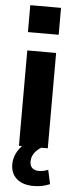

<svg xmlns="http://www.w3.org/2000/svg" viewBox="-62 -763 392 995"><g transform="rotate(5 134.0 -265.0)"><path d="M59 0V-496H209V0ZM54 -591V-731H214V-591ZM152 201Q96 201 64.5 173.5Q33 146 33 99Q33 56 60 18Q87 -20 132 -43L175 0Q161 8 149.5 20Q138 32 132 46Q126 60 126 76Q126 98 138.5 109.5Q151 121 173 121Q184 121 196 118.5Q208 116 221 111L237 184Q215 193 195.5 197Q176 201 152 201Z"/></g></svg>

Font: Nunito Sans 10pt SemiCondensed ExtraBold
Style: Regular
Weight: 800
Width: 4
Designer: Vernon Adams
Foundry: Vernon Adams
Version: Version 3.101;gftools[0.9.27]